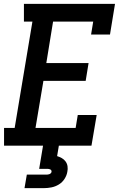

<svg xmlns="http://www.w3.org/2000/svg" viewBox="-20 -755 640 995"><path d="M1 0V-92H56L148 -643H104V-735H576L550 -576H452L463 -643H255L220 -428H439L424 -336H205L164 -92H372L383 -159H481L454 0ZM107 220 119 150H219Q223 150 227.5 149.5Q232 149 236 147.5Q240 146 243.5 142.5Q247 139 247 135Q248 131 245.5 127.5Q243 124 239.5 122.5Q236 121 232 120.5Q228 120 224 120H183L203 0H285L276 54Q289 58 300.5 64.5Q312 71 320 82Q328 93 330 107Q332 121 329 135Q326 154 314.5 172Q303 190 285 201Q267 212 247 216Q227 220 207 220Z"/></svg>

Font: Iosevka Curly Slab SmBdEx
Style: Italic
Weight: 600
Width: 7
Italic angle: -9°
Monospace: yes
Designer: Belleve Invis
Foundry: Belleve Invis
Version: Version 11.1.0; ttfautohint (v1.8.3)